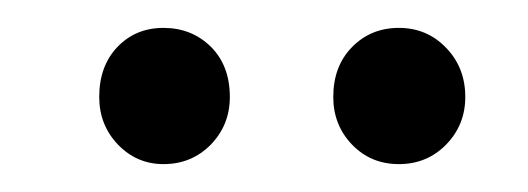

<svg xmlns="http://www.w3.org/2000/svg" viewBox="-20 -745 377 137"><path d="M50.8 -627.9ZM144 -675.8Q144 -655.8 130.4 -641.8Q116.7 -627.9 96.7 -627.9Q77.6 -627.9 64.2 -641.8Q50.8 -655.8 50.8 -675.8Q50.8 -697.8 63.7 -711.4Q76.7 -725.1 96.7 -725.1Q116.7 -725.1 130.4 -711.7Q144 -698.2 144 -675.8ZM312 -675.8Q312 -655.8 298.3 -641.8Q284.7 -627.9 264.6 -627.9Q244.6 -627.9 231.2 -641.8Q217.8 -655.8 217.8 -675.8Q217.8 -697.8 231.2 -711.4Q244.6 -725.1 264.6 -725.1Q284.7 -725.1 298.3 -710.9Q312 -696.8 312 -675.8Z"/></svg>

Font: Argentum Sans Light
Style: Regular
Weight: 300
Designer: Julieta Ulanovsky (Modified by Cristiano Sobral)
Foundry: Julieta Ulanovsky
Version: Version 1.000; ttfautohint (v1.5.65-e2d9)